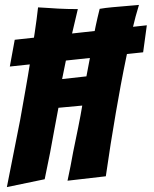

<svg xmlns="http://www.w3.org/2000/svg" viewBox="-20 -760 626 782"><path d="M8 2Q36 -138 62 -271Q72 -328 83 -389.5Q94 -451 103.5 -511Q113 -571 121.5 -627.5Q130 -684 135 -730Q158 -729 177.5 -727.5Q197 -726 216 -725Q235 -724 254.5 -723.5Q274 -723 297 -723Q280 -652 263.5 -581Q247 -510 233 -438L332 -449Q346 -520 357 -586.5Q368 -653 386 -724Q409 -728 437 -730.5Q465 -733 489 -735Q513 -737 529.5 -738.5Q546 -740 546 -740Q532 -695 519.5 -641.5Q507 -588 495 -530.5Q483 -473 472 -414Q461 -355 452 -302Q430 -175 411 -42L255 -24Q268 -84 278 -141Q288 -189 298.5 -241Q309 -293 315 -330L218 -321Q211 -283 201.5 -233Q192 -183 184 -138Q173 -84 162 -30ZM20 -489 40 -598 578 -657 563 -547Z"/></svg>

Font: Bangers
Style: Regular
Weight: 400
Designer: vernon adams
Foundry: Vernon Adams
Version: Version 2.000